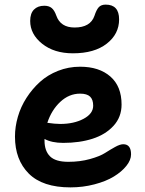

<svg xmlns="http://www.w3.org/2000/svg" viewBox="-20 -834 629 832"><path d="M295.9 -603Q214.4 -603 162.6 -644.5Q110.8 -686 110.8 -743.2Q110.8 -775.9 127.2 -792.5Q143.6 -809.1 171.9 -809.1Q191.9 -809.1 203.9 -799.3Q215.8 -789.6 224.1 -766.1Q242.2 -714.8 303.2 -714.8Q371.6 -714.8 389.2 -765.1Q397.9 -792 408.2 -803Q418.5 -814 438 -814Q496.1 -814 496.1 -750Q496.1 -686.5 442.6 -644.8Q389.2 -603 295.9 -603ZM285.2 -22Q164.6 -22 104.7 -81.8Q44.9 -141.6 44.9 -242.2Q44.9 -284.7 57.4 -327.9Q69.8 -371.1 94.7 -409.9Q119.6 -448.7 153.1 -479Q186.5 -509.3 231.7 -527.1Q276.9 -544.9 327.1 -544.9Q409.7 -544.9 458.3 -502.4Q506.8 -460 506.8 -380.9Q506.8 -327.1 472.2 -289.1Q437.5 -251 381.3 -232.9Q325.2 -214.8 253.9 -214.8Q204.6 -214.8 172.9 -231.9V-225.1Q172.9 -180.2 196.8 -156.5Q220.7 -132.8 275.9 -132.8Q327.1 -132.8 369.9 -144.8Q412.6 -156.7 434.8 -170.9Q457 -185.1 478.5 -197Q500 -209 514.2 -209Q547.9 -209 547.9 -165Q547.9 -140.6 527.6 -115.2Q507.3 -89.8 473.4 -69.1Q439.5 -48.3 389.4 -35.2Q339.4 -22 285.2 -22ZM327.1 -428.2Q279.3 -428.2 241.2 -392.6Q203.1 -356.9 185.1 -301.8Q218.3 -296.9 241.2 -296.9Q300.3 -296.9 342 -319.1Q383.8 -341.3 383.8 -376Q383.8 -402.3 370.4 -415.3Q356.9 -428.2 327.1 -428.2Z"/></svg>

Font: Shantell Sans Bouncy
Style: Regular
Weight: 600
Designer: Stephen Nixon, Anya Danilova, Shantell Martin
Foundry: Arrow Type
Version: Version 1.006;[9816181b4]